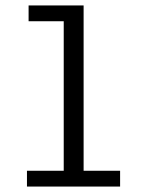

<svg xmlns="http://www.w3.org/2000/svg" viewBox="-20 -685 540 705"><path d="M79 0H421V-58H287V-665H85V-607H214V-58H79Z"/></svg>

Font: Inconsolata
Style: Regular
Weight: 400
Monospace: yes
Designer: Raph Levien, Cyreal, Brenton Simpson
Foundry: Raph Levien, Cyreal, Google
Version: Version 3.100